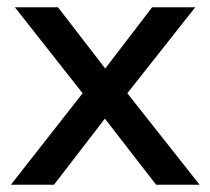

<svg xmlns="http://www.w3.org/2000/svg" viewBox="-20 -510 579 530"><path d="M10 0 228 -278 229 -226 21 -490H140L285 -302H256L400 -490H519L312 -228L313 -276L531 0H411L256 -200H283L129 0Z"/></svg>

Font: Nunito Sans 11pt SemiBold
Style: Regular
Weight: 600
Version: Version 3.101;gftools[0.9.27]